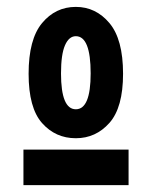

<svg xmlns="http://www.w3.org/2000/svg" viewBox="-20 -660 440 557"><path d="M200 -259Q141 -259 102 -303Q63 -347 63 -446Q63 -546 102 -593Q141 -640 200 -640Q258 -640 297.5 -593Q337 -546 337 -446Q337 -348 297.5 -303.5Q258 -259 200 -259ZM200 -343Q243 -343 243 -447Q243 -555 200 -555Q180 -555 168.5 -528.5Q157 -502 157 -447Q157 -343 200 -343ZM48 -226H353V-123H48Z"/></svg>

Font: Inconsolata Condensed Black
Style: Regular
Weight: 900
Width: 3
Monospace: yes
Designer: Raph Levien, Cyreal, Brenton Simpson
Foundry: Raph Levien, Cyreal, Google
Version: Version 3.001; ttfautohint (v1.8.2.53-6de2)